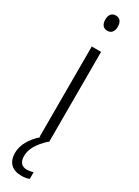

<svg xmlns="http://www.w3.org/2000/svg" viewBox="-251 -746 709 981"><g transform="rotate(30 103.0 -255.5)"><path d="M104 -731C79 -731 67 -713 67 -686C67 -658 80 -641 104 -641C128 -641 141 -658 141 -686C141 -713 129 -731 104 -731ZM56 126C56 82 80 44 127 0H131V-532H76V0H81C36 40 8 86 8 134C8 190 39 220 94 220C113 220 129 217 140 212V173C132 175 118 179 103 179C72 179 56 160 56 126Z"/></g></svg>

Font: Noto Sans Devanagari Condensed Light
Style: Regular
Weight: 300
Width: 3
Designer: Jelle Bosma - Monotype Design Team
Foundry: Monotype Imaging Inc.
Version: Version 2.004